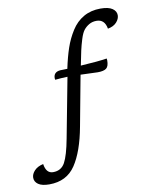

<svg xmlns="http://www.w3.org/2000/svg" viewBox="-88 -741 749 928"><g transform="rotate(-10 287.0 -277.0)"><path d="M319 -376 273 -130Q251 -10 207.5 55Q164 120 79 120Q43 120 25 107.5Q7 95 7 75Q7 57 22.5 40.5Q38 24 66 18Q73 65 107 65Q147 65 165.5 31Q184 -3 199 -83L255 -377Q221 -376 194 -373Q193 -376 193 -381Q193 -411 226 -414L261 -415Q273 -472 287.5 -514.5Q302 -557 326 -595Q350 -633 386 -653.5Q422 -674 469 -674Q508 -674 527 -661Q546 -648 546 -628Q546 -610 531 -593.5Q516 -577 488 -572Q480 -619 440 -619Q419 -619 403 -609.5Q387 -600 376.5 -586.5Q366 -573 357 -544Q348 -515 342.5 -490Q337 -465 328 -419Q413 -424 457 -431Q458 -428 458 -422Q458 -393 445.5 -383Q433 -373 403 -373Z"/></g></svg>

Font: Overlock
Style: Italic
Weight: 400
Designer: Dario Muhafara
Foundry: Dario Manuel Muhafara
Version: Version 1.002